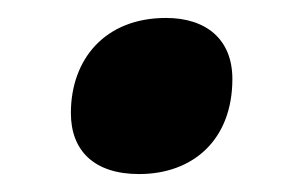

<svg xmlns="http://www.w3.org/2000/svg" viewBox="-20 -460 317 214"><path d="M135 -266C195 -266 239 -304 239 -372C239 -416 210 -440 165 -440C97 -440 59 -394 59 -334C59 -292 85 -266 135 -266Z"/></svg>

Font: Noto Sans SemiCondensed ExtraBold
Style: Italic
Weight: 800
Width: 4
Italic angle: -12°
Designer: Monotype Design Team
Foundry: Monotype Imaging Inc.
Version: Version 2.013